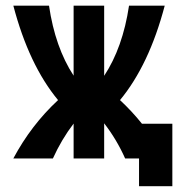

<svg xmlns="http://www.w3.org/2000/svg" viewBox="-20 -557 626 675"><path d="M26.9 0Q89.4 -117.2 184.1 -205.1Q81.5 -329.1 26.9 -537.1H152.3Q173.8 -390.6 238.8 -291V-537.1H346.2V-290.5Q411.6 -389.6 433.6 -537.1H559.1Q504.4 -329.1 401.9 -205.1Q443.4 -166.5 479 -122.1H585.9V97.7H468.8V0H419.9Q390.1 -66.9 346.2 -123.5V0H238.8V-122.6Q196.3 -66.9 166 0Z"/></svg>

Font: Consola Mono
Style: Bold
Weight: 700
Monospace: yes
Designer: Wojciech Kalinowski "wmk69" (wmk69@o2.pl)
Foundry: Wojciech Kalinowski "wmk69" (wmk69@o2.pl)
Version: Version 2.1.0